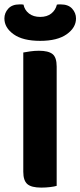

<svg xmlns="http://www.w3.org/2000/svg" viewBox="-35 -847 366 874"><path d="M71 -423H223V-1Q214 2 194 4.5Q174 7 153 7Q108 7 89.5 -9Q71 -25 71 -65ZM223 -231H71V-608Q81 -610 101.5 -613Q122 -616 142 -616Q185 -616 204 -601Q223 -586 223 -544ZM148 -770Q179 -770 198.5 -785.5Q218 -801 224 -826Q228 -827 232.5 -827Q237 -827 241 -827Q276 -827 293.5 -807.5Q311 -788 311 -763Q311 -721 268.5 -691Q226 -661 148 -661Q69 -661 27 -691Q-15 -721 -15 -763Q-15 -788 2.5 -807.5Q20 -827 54 -827Q59 -827 63 -827Q67 -827 72 -826Q77 -801 97 -785.5Q117 -770 148 -770Z"/></svg>

Font: Baloo Bhaijaan 2
Style: Bold
Weight: 700
Designer: Sanskriti Dholi, Noopur Datye and Ek Type
Foundry: Ek Type
Version: Version 1.701